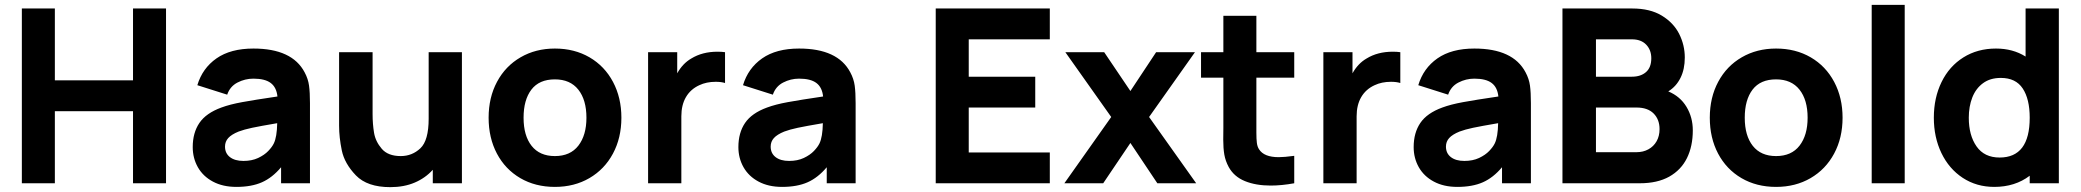

<svg xmlns="http://www.w3.org/2000/svg" viewBox="-20 -755 8572 791"><path d="M206 0H70V-720H206V-424H528V-720H664V0H528V-297H206Z M1257 -330V0H1138V-66Q1102 -23 1059 -4Q1016 15 954 15Q898 15 857.2 -6.8Q816.5 -28.5 795.2 -66Q774 -103.5 774 -149Q774 -208 801.5 -248.5Q829 -289 892 -312Q927 -325 977.5 -334.2Q1028 -343.5 1123 -357.5Q1119 -395.5 1095.2 -413.2Q1071.5 -431 1024 -431Q989.5 -431 958.5 -415Q927.5 -399 916 -365L793 -404Q814 -474 872 -514.5Q930 -555 1024 -555Q1183.5 -555 1235 -457Q1249.5 -430 1253.2 -402.2Q1257 -374.5 1257 -330ZM1122 -247.5Q1051.5 -235.5 1018.5 -228.5Q985.5 -221.5 963 -213Q933.5 -201 920.2 -186.2Q907 -171.5 907 -151Q907 -123.5 927.2 -107.8Q947.5 -92 983 -92Q1017.5 -92 1043.5 -104.2Q1069.5 -116.5 1085.2 -133Q1101 -149.5 1108 -164Q1121 -190.5 1122 -247.5Z M1746 -540H1883V0H1763V-55.5Q1732.5 -21.5 1688.5 -2.8Q1644.5 16 1588 16Q1493 16 1446.2 -32.5Q1399.5 -81 1388.2 -135Q1377 -189 1377 -237V-540H1515V-285Q1515 -244 1521 -208Q1527 -172 1552.8 -142Q1578.5 -112 1631 -112Q1678 -112 1712 -144.2Q1746 -176.5 1746 -266Z M1993 -270Q1993 -353.5 2027.8 -418.2Q2062.5 -483 2124.8 -519Q2187 -555 2266 -555Q2346.5 -555 2408.8 -518.8Q2471 -482.5 2505.5 -417.5Q2540 -352.5 2540 -270Q2540 -187 2505.2 -122.2Q2470.5 -57.5 2408.2 -21.2Q2346 15 2266 15Q2185.5 15 2123.5 -21.2Q2061.5 -57.5 2027.2 -122.2Q1993 -187 1993 -270ZM2396 -270Q2396 -343.5 2362.5 -385.8Q2329 -428 2266 -428Q2201.5 -428 2169.2 -385.8Q2137 -343.5 2137 -270Q2137 -196 2170.2 -154Q2203.5 -112 2266 -112Q2329.5 -112 2362.8 -155Q2396 -198 2396 -270Z M2936 -542Q2953 -542 2967 -540V-413Q2951.5 -418 2928.5 -418Q2890.5 -418 2861 -404Q2825 -387.5 2806 -355Q2787 -322.5 2787 -276V0H2650V-540H2770V-453Q2792.5 -493.5 2828 -514Q2873.5 -542 2936 -542Z M3505 -330V0H3386V-66Q3350 -23 3307 -4Q3264 15 3202 15Q3146 15 3105.2 -6.8Q3064.5 -28.5 3043.2 -66Q3022 -103.5 3022 -149Q3022 -208 3049.5 -248.5Q3077 -289 3140 -312Q3175 -325 3225.5 -334.2Q3276 -343.5 3371 -357.5Q3367 -395.5 3343.2 -413.2Q3319.5 -431 3272 -431Q3237.5 -431 3206.5 -415Q3175.5 -399 3164 -365L3041 -404Q3062 -474 3120 -514.5Q3178 -555 3272 -555Q3431.5 -555 3483 -457Q3497.5 -430 3501.2 -402.2Q3505 -374.5 3505 -330ZM3370 -247.5Q3299.5 -235.5 3266.5 -228.5Q3233.5 -221.5 3211 -213Q3181.5 -201 3168.2 -186.2Q3155 -171.5 3155 -151Q3155 -123.5 3175.2 -107.8Q3195.5 -92 3231 -92Q3265.5 -92 3291.5 -104.2Q3317.5 -116.5 3333.2 -133Q3349 -149.5 3356 -164Q3369 -190.5 3370 -247.5Z M4305 0H3835V-720H4305V-593H3971V-439H4245V-312H3971V-127H4305Z M4525 0H4365L4558 -273L4369 -540H4529L4637 -380L4743 -540H4903L4714 -273L4908 0H4748L4637 -166Z M5156 -435V-237V-208.5Q5156 -182.5 5158 -166.5Q5160 -150.5 5167 -140Q5187.5 -107.5 5248 -107.5Q5271 -107.5 5312 -113V0Q5260 9.5 5215 9.5Q5154 9.5 5109 -8.8Q5064 -27 5042 -67Q5028.5 -92 5024 -118Q5019.5 -144 5019.5 -179.5L5020 -229V-435H4928V-540H5020V-690H5156V-540H5312V-435Z M5718 -542Q5735 -542 5749 -540V-413Q5733.5 -418 5710.5 -418Q5672.5 -418 5643 -404Q5607 -387.5 5588 -355Q5569 -322.5 5569 -276V0H5432V-540H5552V-453Q5574.5 -493.5 5610 -514Q5655.5 -542 5718 -542Z M6287 -330V0H6168V-66Q6132 -23 6089 -4Q6046 15 5984 15Q5928 15 5887.2 -6.8Q5846.5 -28.5 5825.2 -66Q5804 -103.5 5804 -149Q5804 -208 5831.5 -248.5Q5859 -289 5922 -312Q5957 -325 6007.5 -334.2Q6058 -343.5 6153 -357.5Q6149 -395.5 6125.2 -413.2Q6101.5 -431 6054 -431Q6019.5 -431 5988.5 -415Q5957.5 -399 5946 -365L5823 -404Q5844 -474 5902 -514.5Q5960 -555 6054 -555Q6213.5 -555 6265 -457Q6279.5 -430 6283.2 -402.2Q6287 -374.5 6287 -330ZM6152 -247.5Q6081.5 -235.5 6048.5 -228.5Q6015.5 -221.5 5993 -213Q5963.5 -201 5950.2 -186.2Q5937 -171.5 5937 -151Q5937 -123.5 5957.2 -107.8Q5977.5 -92 6013 -92Q6047.5 -92 6073.5 -104.2Q6099.5 -116.5 6115.2 -133Q6131 -149.5 6138 -164Q6151 -190.5 6152 -247.5Z M6954 -218Q6954 -152.5 6929.8 -103.5Q6905.5 -54.5 6856.8 -27.2Q6808 0 6736 0H6417V-720H6705Q6778 -720 6826.5 -690.5Q6875 -661 6898 -615Q6921 -569 6921 -518Q6921 -469.5 6903.2 -434Q6885.5 -398.5 6853 -378.5Q6902 -358 6928 -314.8Q6954 -271.5 6954 -218ZM6555 -593V-439H6703Q6739.5 -439 6761.2 -458Q6783 -477 6783 -515Q6783 -549 6762 -571Q6741 -593 6703 -593ZM6722 -128Q6749.5 -128 6771 -139.8Q6792.5 -151.5 6804.8 -173Q6817 -194.5 6817 -223Q6817 -263 6792.5 -287.5Q6768 -312 6722 -312H6555V-128Z M7024 -270Q7024 -353.5 7058.8 -418.2Q7093.5 -483 7155.8 -519Q7218 -555 7297 -555Q7377.5 -555 7439.8 -518.8Q7502 -482.5 7536.5 -417.5Q7571 -352.5 7571 -270Q7571 -187 7536.2 -122.2Q7501.5 -57.5 7439.2 -21.2Q7377 15 7297 15Q7216.5 15 7154.5 -21.2Q7092.5 -57.5 7058.2 -122.2Q7024 -187 7024 -270ZM7427 -270Q7427 -343.5 7393.5 -385.8Q7360 -428 7297 -428Q7232.5 -428 7200.2 -385.8Q7168 -343.5 7168 -270Q7168 -196 7201.2 -154Q7234.5 -112 7297 -112Q7360.5 -112 7393.8 -155Q7427 -198 7427 -270Z M7827 0H7691V-735H7827Z M8325 -720H8462V0H8342V-31Q8281.5 15 8196 15Q8123 15 8066.2 -22.2Q8009.5 -59.5 7978.2 -124.5Q7947 -189.5 7947 -270Q7947 -352 7978.8 -417Q8010.5 -482 8068.8 -518.5Q8127 -555 8203 -555Q8272.5 -555 8325 -522ZM8342 -270Q8342 -347 8313.2 -390.5Q8284.5 -434 8223 -434Q8179 -434 8149.5 -412.2Q8120 -390.5 8105.5 -353.5Q8091 -316.5 8091 -270Q8091 -197.5 8123 -151.8Q8155 -106 8218 -106Q8342 -106 8342 -270Z"/></svg>

Font: Hauora ExtraBold
Style: Regular
Weight: 800
Designer: Wayne Shih
Foundry: WCYS
Version: Version 1.001